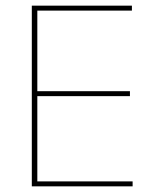

<svg xmlns="http://www.w3.org/2000/svg" viewBox="-20 -659 547 679"><path d="M92.5 0V-639H112V0ZM99 0V-17.5H449V0ZM102.5 -319V-336.5H439.5V-319ZM98 -621.5V-639H446.5V-621.5Z"/></svg>

Font: Anek Odia Medium Thin
Style: Regular
Weight: 250
Version: Version 1.003